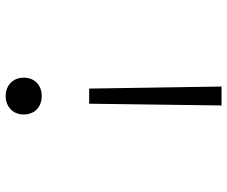

<svg xmlns="http://www.w3.org/2000/svg" viewBox="-81 -471 782 660"><g transform="rotate(-90 310.0 -141.0)"><path d="M283.5 -225.5 277.5 229.5H342.5L335.5 -225.5ZM246.5 -450.5C246.5 -411 274.5 -388.5 310 -388.5C345 -388.5 373 -411 373 -450.5C373 -489 345 -512.5 310 -512.5C274.5 -512.5 246.5 -489 246.5 -450.5Z"/></g></svg>

Font: Monaspace Krypton ExtraLight
Style: Regular
Weight: 200
Designer: Riley Cran & the Lettermatic Team
Foundry: Lettermatic
Version: Version 1.101 (Monaspace Krypton)